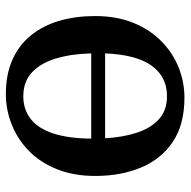

<svg xmlns="http://www.w3.org/2000/svg" viewBox="-18 -590 618 622"><g transform="rotate(90 291.0 -279.0)"><path d="M285 11Q220 11 172.2 -10.8Q124.5 -32.5 93.5 -71.5Q62.5 -110.5 47.2 -163Q32 -215.5 32 -277.5Q32 -348 54 -402Q76 -456 113.8 -493Q151.5 -530 198.8 -548.8Q246 -567.5 296.5 -567.5Q383.5 -567.5 439.5 -529.8Q495.5 -492 522.8 -426.8Q550 -361.5 550 -279Q550 -208.5 528 -154Q506 -99.5 468.2 -63Q430.5 -26.5 383 -7.8Q335.5 11 285 11ZM292 -45.5Q335 -45.5 365.8 -69.8Q396.5 -94 412.5 -143Q428.5 -192 429 -265.5H153Q154.5 -201 169.5 -151.2Q184.5 -101.5 214.5 -73.5Q244.5 -45.5 292 -45.5ZM153 -310.5H428Q424.5 -369.5 409.5 -414.5Q394.5 -459.5 365.8 -485.2Q337 -511 291.5 -511Q229 -511 193 -461.5Q157 -412 153 -310.5Z"/></g></svg>

Font: Merriweather 24pt Medium
Style: Regular
Weight: 500
Designer: Eben Sorkin
Foundry: Eben Sorkin
Version: Version 2.100